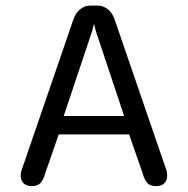

<svg xmlns="http://www.w3.org/2000/svg" viewBox="-20 -642 659 672"><path d="M90.5 9.5Q74 9.5 63.2 0Q52.5 -9.5 52.5 -27.5Q52.5 -32.5 53.5 -38.2Q54.5 -44 57 -50.5L236 -571.5Q243 -594.5 259.2 -608.5Q275.5 -622.5 296.5 -622.5H321Q342.5 -622.5 358.8 -608.5Q375 -594.5 382 -571.5L561 -50.5Q563.5 -44 564.2 -38.2Q565 -32.5 565 -27.5Q565 -9 554.2 0.2Q543.5 9.5 526.5 9.5Q505.5 9.5 495.2 -2Q485 -13.5 478.5 -37.5L432 -171.5H185.5L139 -37.5Q132.5 -13.5 122.2 -2Q112 9.5 90.5 9.5ZM203 -236H414.5L315 -534.5Q313.5 -541.5 312 -547.5Q310.5 -553.5 309 -558.5Q308 -553.5 306.2 -547.5Q304.5 -541.5 303 -534.5Z"/></svg>

Font: Sono ExtraLight Monospace
Style: Regular
Weight: 400
Version: Version 2.112